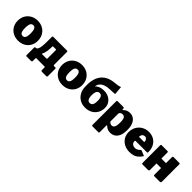

<svg xmlns="http://www.w3.org/2000/svg" viewBox="268 -2179 3751 3751"><g transform="rotate(45 2144.0 -303.5)"><path d="M299 10Q217 10 154.5 -25Q92 -60 56.5 -121.5Q21 -183 21 -262Q21 -346 58 -408.5Q95 -471 158 -505.5Q221 -540 300 -540Q384 -540 446.5 -504Q509 -468 544 -405.5Q579 -343 579 -262Q579 -183 543.5 -121.5Q508 -60 445 -25Q382 10 299 10ZM300 -118Q327 -118 344 -133.5Q361 -149 369 -182Q377 -215 377 -266Q377 -319 369 -352Q361 -385 344 -400.5Q327 -416 300 -416Q274 -416 256.5 -400.5Q239 -385 231 -352Q223 -319 223 -266Q223 -214 231 -181.5Q239 -149 256.5 -133.5Q274 -118 300 -118Z M643 110Q630 110 625 104.5Q620 99 620 89V-117Q620 -136 636 -136H942Q955 -136 955 -148V-383Q955 -395 942 -395H871Q857 -395 857 -383L717 -511Q717 -530 733 -530H1111Q1125 -530 1129.5 -525Q1134 -520 1134 -509V-155Q1134 -136 1150 -136H1189Q1205 -136 1205 -117V89Q1205 99 1200.5 104.5Q1196 110 1182 110H1066Q1038 110 1038 85V12Q1038 0 1024 0H801Q787 0 787 12V85Q787 110 759 110ZM640 -65 641 -136Q673 -136 689.5 -168Q706 -200 711.5 -258.5Q717 -317 717 -396V-511H857V-391Q858 -316 848 -252Q838 -188 814 -142.5Q790 -97 747.5 -75.5Q705 -54 640 -65Z M1524 10Q1442 10 1379.5 -25Q1317 -60 1281.5 -121.5Q1246 -183 1246 -262Q1246 -346 1283 -408.5Q1320 -471 1383 -505.5Q1446 -540 1525 -540Q1609 -540 1671.5 -504Q1734 -468 1769 -405.5Q1804 -343 1804 -262Q1804 -183 1768.5 -121.5Q1733 -60 1670 -25Q1607 10 1524 10ZM1525 -118Q1552 -118 1569 -133.5Q1586 -149 1594 -182Q1602 -215 1602 -266Q1602 -319 1594 -352Q1586 -385 1569 -400.5Q1552 -416 1525 -416Q1499 -416 1481.5 -400.5Q1464 -385 1456 -352Q1448 -319 1448 -266Q1448 -214 1456 -181.5Q1464 -149 1481.5 -133.5Q1499 -118 1525 -118Z M2153 10Q2066 10 2001.5 -28.5Q1937 -67 1901 -135.5Q1865 -204 1865 -292L1902 -397L1989 -409Q2015 -447 2066 -468.5Q2117 -490 2179 -490Q2255 -490 2312 -460.5Q2369 -431 2401 -379.5Q2433 -328 2433 -262Q2433 -183 2397 -121.5Q2361 -60 2298 -25Q2235 10 2153 10ZM2154 -118Q2182 -118 2199.5 -133Q2217 -148 2226 -178.5Q2235 -209 2235 -256Q2235 -304 2226 -335Q2217 -366 2199.5 -381Q2182 -396 2154 -396Q2126 -396 2108 -381Q2090 -366 2081 -335Q2072 -304 2072 -256Q2072 -210 2081 -179Q2090 -148 2108 -133Q2126 -118 2154 -118ZM1865 -292V-337Q1865 -451 1901.5 -537.5Q1938 -624 2014 -677Q2090 -730 2210 -743Q2242 -747 2266.5 -749Q2291 -751 2314.5 -756Q2338 -761 2366 -772L2382 -594Q2337 -590 2304.5 -588.5Q2272 -587 2242 -586Q2171 -585 2115 -564Q2059 -543 2027 -502Q1995 -461 1995 -398V-302Z M2670 -530Q2696 -530 2696 -506V-485Q2696 -479 2701 -479Q2706 -479 2711 -483Q2731 -501 2751 -513.5Q2771 -526 2795.5 -533Q2820 -540 2851 -540Q2907 -540 2951 -510.5Q2995 -481 3021 -421Q3047 -361 3047 -267Q3047 -166 3019.5 -105Q2992 -44 2946 -17Q2900 10 2844 10Q2810 10 2779 -0.5Q2748 -11 2716 -41Q2704 -52 2699.5 -51.5Q2695 -51 2695 -36V145Q2695 165 2677 165H2514Q2495 165 2495 143V-504Q2495 -517 2500.5 -523.5Q2506 -530 2522 -530H2670ZM2695 -151Q2708 -133 2724.5 -122Q2741 -111 2765 -111Q2790 -111 2808 -125Q2826 -139 2835.5 -174Q2845 -209 2845 -273Q2845 -331 2836 -362.5Q2827 -394 2809 -406.5Q2791 -419 2765 -419Q2746 -419 2730 -411.5Q2714 -404 2704.5 -391.5Q2695 -379 2695 -363V-151Z M3298 -212Q3298 -182 3311.5 -162Q3325 -142 3348.5 -132Q3372 -122 3401 -122Q3427 -122 3452 -134Q3477 -146 3510 -178Q3514 -182 3517.5 -182.5Q3521 -183 3531 -179L3622 -142Q3640 -135 3626 -118Q3590 -68 3553.5 -40Q3517 -12 3473.5 -1Q3430 10 3374 10Q3294 10 3230 -24Q3166 -58 3129 -118Q3092 -178 3092 -256Q3092 -341 3130.5 -405Q3169 -469 3232.5 -504.5Q3296 -540 3370 -540Q3449 -540 3510 -506Q3571 -472 3606.5 -408.5Q3642 -345 3642 -254Q3642 -241 3639.5 -235.5Q3637 -230 3624 -229H3313Q3306 -229 3302 -225Q3298 -221 3298 -212ZM3431 -332Q3441 -332 3444.5 -334.5Q3448 -337 3448 -346Q3448 -359 3441 -377Q3434 -395 3419 -409Q3404 -423 3379 -423Q3359 -423 3340.5 -413.5Q3322 -404 3311.5 -384Q3301 -364 3301 -333Z M3911 -510V-29Q3911 -13 3903 -6.5Q3895 0 3878 0H3737Q3722 0 3716.5 -6Q3711 -12 3711 -25V-507Q3711 -530 3730 -530H3893Q3911 -530 3911 -510ZM4238 -510V-29Q4238 -13 4230 -6.5Q4222 0 4205 0H4064Q4049 0 4043.5 -6Q4038 -12 4038 -25V-507Q4038 -530 4057 -530H4220Q4238 -530 4238 -510ZM3759 -207Q3735 -207 3735 -229V-323Q3735 -342 3757 -342L4136 -343Q4158 -343 4158 -324V-229Q4158 -207 4133 -207Z"/></g></svg>

Font: Libre Franklin Black
Style: Regular
Weight: 900
Designer: Pablo Impallari, Rodrigo Fuenzalida, Nhung Nguyen
Foundry: Impallari Type
Version: Version 3.000